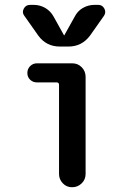

<svg xmlns="http://www.w3.org/2000/svg" viewBox="-20 -785 540 805"><path d="M227.5 -55.7V-429.7Q227.5 -438.5 218.8 -439.5H134.8Q118.2 -439.5 106.4 -450.7Q94.7 -461.9 94.7 -479Q94.7 -496.1 106.4 -507.8Q118.2 -519.5 134.8 -519.5H283.2Q306.6 -519.5 322.8 -502.9Q338.9 -486.3 338.9 -462.9V-55.7Q338.9 -32.2 322.3 -16.1Q305.7 0 282.2 0Q258.8 0 243.2 -16.6Q227.5 -33.2 227.5 -55.7ZM140.6 -635.7 82 -718.8Q71.3 -732.4 79.6 -748.5Q87.9 -764.6 106.4 -764.6H121.1Q147.5 -764.6 169.9 -751.5Q192.4 -738.3 205.1 -714.8L248 -637.7Q248 -636.7 249 -636.7Q250 -636.7 250 -637.7L293 -714.8Q304.7 -738.3 327.1 -751.5Q349.6 -764.6 377 -764.6H391.6Q409.2 -764.6 417.5 -749Q425.8 -733.4 416 -718.8L357.4 -635.7Q323.2 -589.8 266.6 -589.8H231.4Q173.8 -589.8 140.6 -635.7Z"/></svg>

Font: Rounded Mgen+ 1mn medium
Style: Regular
Weight: 500
Designer: [Source Han Sans]
Ryoko NISHIZUKA  (kana & ideographs); Paul D. Hunt (Latin, Greek & Cyrillic); Wenlong ZHANG  (bopomofo
Version: Version 1.059.20150602